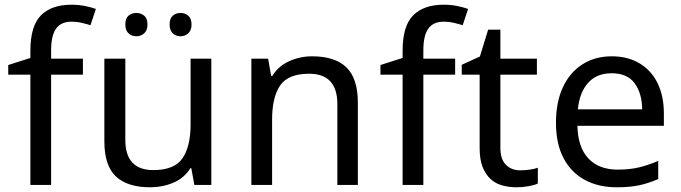

<svg xmlns="http://www.w3.org/2000/svg" viewBox="-20 -785 2889 815"><path d="M15 -509 109 -539V-570Q109 -675 154 -720Q199 -765 283 -765Q314 -765 341 -759.5Q368 -754 387 -747L364 -678Q348 -683 327 -688Q306 -693 284 -693Q239 -693 218 -663.5Q197 -634 197 -571V-536H332V-468H197V0H109V-468H15Z M423 -185V-536H512V-191Q512 -63 631 -63Q720 -63 754.5 -113Q789 -163 789 -257V-536H877V0H805L792 -71H788Q762 -29 716 -9.5Q670 10 618 10Q521 10 472 -36Q423 -82 423 -185ZM512 -681Q512 -707 525.5 -718.5Q539 -730 559 -730Q578 -730 592 -718.5Q606 -707 606 -681Q606 -656 592 -643.5Q578 -631 559 -631Q539 -631 525.5 -643.5Q512 -656 512 -681ZM700 -681Q700 -707 713.5 -718.5Q727 -730 746 -730Q765 -730 779 -718.5Q793 -707 793 -681Q793 -656 779 -643.5Q765 -631 746 -631Q727 -631 713.5 -643.5Q700 -656 700 -681Z M1047 -536H1118L1131 -463H1136Q1162 -505 1208 -525.5Q1254 -546 1305 -546Q1402 -546 1450.5 -499Q1499 -452 1499 -349V0H1412V-343Q1412 -472 1292 -472Q1203 -472 1169 -422Q1135 -372 1135 -278V0H1047Z M1595 -509 1689 -539V-570Q1689 -675 1734 -720Q1779 -765 1863 -765Q1894 -765 1921 -759.5Q1948 -754 1967 -747L1944 -678Q1928 -683 1907 -688Q1886 -693 1864 -693Q1819 -693 1798 -663.5Q1777 -634 1777 -571V-536H1912V-468H1777V0H1689V-468H1595Z M2017 -545 2052 -659H2104V-536H2259V-468H2104V-158Q2104 -109 2127.5 -85.5Q2151 -62 2188 -62Q2208 -62 2229 -65Q2250 -68 2263 -73V-6Q2249 1 2223 5.5Q2197 10 2173 10Q2142 10 2113.5 2.5Q2085 -5 2063.5 -24Q2042 -43 2029 -75Q2016 -107 2016 -156V-468H1940V-510Z M2577 -546Q2645 -546 2695 -516Q2745 -486 2771.5 -431.5Q2798 -377 2798 -304V-251H2431Q2433 -160 2477.5 -112.5Q2522 -65 2602 -65Q2653 -65 2692.5 -74.5Q2732 -84 2774 -102V-25Q2733 -7 2693 1.5Q2653 10 2598 10Q2521 10 2463 -21Q2405 -52 2372.5 -113Q2340 -174 2340 -264Q2340 -352 2369.5 -415Q2399 -478 2452.5 -512Q2506 -546 2577 -546ZM2576 -474Q2513 -474 2476.5 -433.5Q2440 -393 2433 -321H2706Q2705 -389 2674 -431.5Q2643 -474 2576 -474Z"/></svg>

Font: BC Sans
Style: Regular
Weight: 400
Designer: Monotype Design Team
Province of B.C.
Foundry: Monotype Imaging Inc.
Version: Version 2.000;GOOG;noto-source:20170915:90ef993387c0